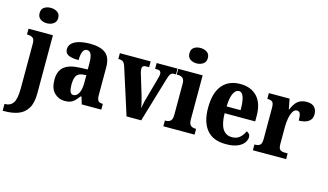

<svg xmlns="http://www.w3.org/2000/svg" viewBox="-128 -1132 2959 1734"><g transform="rotate(15 1351.0 -265.0)"><path d="M161 -626Q124 -626 99 -644Q74 -662 74 -698Q74 -736 99 -753Q124 -770 161 -770Q195 -770 221.5 -753Q248 -736 248 -698Q248 -662 221.5 -644Q195 -626 161 -626ZM-20 240V176H-14Q35 176 60.5 138.5Q86 101 86 -1V-416Q86 -459 66 -470.5Q46 -482 18 -482H14V-536H242V8Q242 97 211 148Q180 199 125 219.5Q70 240 -1 240Z M497 10Q440 10 399.5 -30Q359 -70 359 -153Q359 -235 407.5 -274Q456 -313 554 -316L626 -319V-374Q626 -429 614.5 -458Q603 -487 575 -487Q549 -487 536.5 -458.5Q524 -430 524 -379Q459 -379 427.5 -395Q396 -411 396 -447Q396 -482 422 -505Q448 -528 491.5 -538.5Q535 -549 587 -549Q684 -549 733 -511Q782 -473 782 -379V-125Q782 -84 793.5 -69Q805 -54 835 -54H838V0H655L635 -67H626Q606 -40 589 -23Q572 -6 550.5 2Q529 10 497 10ZM559 -62Q590 -62 608.5 -97.5Q627 -133 627 -191V-266L595 -263Q552 -259 535.5 -231Q519 -203 519 -149Q519 -107 528.5 -84.5Q538 -62 559 -62Z M935 -435Q925 -463 911.5 -472.5Q898 -482 868 -482V-536H1156V-482H1127Q1091 -482 1091 -451Q1091 -439 1093.5 -427.5Q1096 -416 1099 -406L1156 -218Q1165 -187 1172 -158Q1179 -129 1182 -105Q1186 -125 1190.5 -149.5Q1195 -174 1202 -197L1257 -394Q1262 -411 1265 -424Q1268 -437 1268 -452Q1268 -465 1259 -473.5Q1250 -482 1231 -482H1212V-536H1407V-482H1386Q1368 -482 1356.5 -467.5Q1345 -453 1333 -410L1211 0H1074Z M1560 -626Q1524 -626 1499.5 -644Q1475 -662 1475 -698Q1475 -736 1499.5 -753Q1524 -770 1560 -770Q1595 -770 1621 -753Q1647 -736 1647 -698Q1647 -662 1621 -644Q1595 -626 1560 -626ZM1418 0V-54H1428Q1453 -54 1470 -68.5Q1487 -83 1487 -126V-415Q1487 -455 1470 -468.5Q1453 -482 1429 -482H1414V-536H1642V-125Q1642 -82 1659 -68Q1676 -54 1701 -54H1710V0Z M2003 10Q1883 10 1824 -62Q1765 -134 1765 -265Q1765 -406 1824.5 -477.5Q1884 -549 1993 -549Q2093 -549 2150.5 -487.5Q2208 -426 2208 -308V-257H1922Q1924 -157 1954 -111Q1984 -65 2041 -65Q2086 -65 2114 -90Q2142 -115 2157 -151Q2171 -146 2181 -134.5Q2191 -123 2191 -106Q2191 -79 2172 -52Q2153 -25 2111.5 -7.5Q2070 10 2003 10ZM2054 -321Q2055 -397 2041 -440.5Q2027 -484 1996 -484Q1965 -484 1945 -442Q1925 -400 1924 -321Z M2255 0V-54H2259Q2289 -54 2306 -66.5Q2323 -79 2323 -126V-414Q2323 -458 2308.5 -470Q2294 -482 2265 -482H2261V-536H2455L2473 -441H2477Q2498 -495 2529.5 -521.5Q2561 -548 2613 -548Q2663 -548 2686 -523Q2709 -498 2709 -458Q2709 -411 2675.5 -388.5Q2642 -366 2586 -366Q2586 -407 2578.5 -428.5Q2571 -450 2547 -450Q2524 -450 2509 -423.5Q2494 -397 2487 -357.5Q2480 -318 2480 -279V-121Q2480 -77 2495.5 -65.5Q2511 -54 2536 -54H2566V0Z"/></g></svg>

Font: Noto Serif Thai Condensed ExtraBold
Style: Regular
Weight: 800
Width: 3
Designer: Monotype Design Team
Foundry: Monotype Imaging Inc.
Version: Version 2.002; ttfautohint (v1.8.4.7-5d5b)